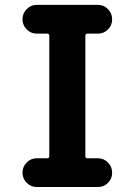

<svg xmlns="http://www.w3.org/2000/svg" viewBox="-20 -750 540 770"><path d="M373 -730.5Q396.5 -730.5 413.1 -713.4Q429.7 -696.3 429.7 -672.9V-671.9Q429.7 -648.4 413.1 -631.8Q396.5 -615.2 373 -615.2H331.1Q322.3 -615.2 322.3 -606.4V-124Q322.3 -115.2 331.1 -115.2H373Q396.5 -115.2 413.1 -98.1Q429.7 -81.1 429.7 -57.6V-56.6Q429.7 -33.2 413.1 -16.6Q396.5 0 373 0H127Q103.5 0 86.9 -17.1Q70.3 -34.2 70.3 -56.6V-57.6Q70.3 -81.1 86.9 -98.1Q103.5 -115.2 127 -115.2H168.9Q177.7 -115.2 177.7 -124V-606.4Q177.7 -615.2 168.9 -615.2H127Q103.5 -615.2 86.9 -632.3Q70.3 -649.4 70.3 -671.9V-672.9Q70.3 -696.3 86.9 -713.4Q103.5 -730.5 127 -730.5Z"/></svg>

Font: Rounded Mgen+ 2m bold
Style: Bold
Weight: 700
Designer: [Source Han Sans]
Ryoko NISHIZUKA  (kana & ideographs); Paul D. Hunt (Latin, Greek & Cyrillic); Wenlong ZHANG  (bopomofo
Version: Version 1.059.20150602